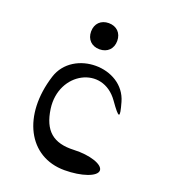

<svg xmlns="http://www.w3.org/2000/svg" viewBox="-169 -1057 1074 1214"><g transform="rotate(20 367.5 -450.0)"><path d="M132 -494C40 -203 163 35 406 35C521 35 618 1 618 -40C618 -80 525 -111 419 -106C281 -100 212 -159 192 -300C159 -538 416 -672 548 -485C618 -386 628 -388 598 -494C539 -706 199 -706 132 -494ZM265 -847C265 -794 300 -759 353 -759C406 -759 441 -794 441 -847C441 -900 406 -935 353 -935C300 -935 265 -900 265 -847Z"/></g></svg>

Font: Venom Sans
Style: Regular
Weight: 400
Version: Version 1.001